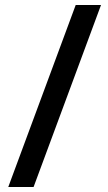

<svg xmlns="http://www.w3.org/2000/svg" viewBox="-20 -740 432 766"><path d="M383 -720H282L13 6H114Z"/></svg>

Font: Noto Sans Lao Looped ExtraCondensed SemiBold
Style: Regular
Weight: 600
Width: 2
Designer: Mark Frömberg, Ben Mitchell
Foundry: The Fontpad Ltd
Version: Version 1.002